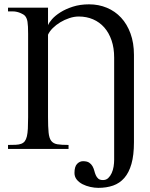

<svg xmlns="http://www.w3.org/2000/svg" viewBox="-20 -698 701 900"><path d="M607.9 -31.2Q607.9 29.3 596.2 70.3Q584.5 111.3 562.7 136.2Q541 161.1 510 171.9Q479 182.6 440.9 182.6Q422.9 182.6 403.1 178.2Q383.3 173.8 366.7 165.3Q350.1 156.7 339.6 143.6Q329.1 130.4 329.1 112.8Q329.1 83 341.3 70.3Q353.5 57.6 369.1 57.6Q387.7 57.6 397.7 64.2Q407.7 70.8 413.3 80.6Q418.9 90.3 421.9 101.8Q424.8 113.3 429 123Q433.1 132.8 440.7 139.4Q448.2 146 462.9 146Q477.5 146 487.3 136.7Q497.1 127.4 503.4 113.5Q509.8 99.6 512.5 82.8Q515.1 65.9 515.1 51.3V-428.2Q515.1 -473.1 502.9 -508.8Q490.7 -544.4 468.8 -569.3Q446.8 -594.2 416.3 -607.4Q385.7 -620.6 349.1 -620.6Q327.6 -620.6 304.9 -613Q282.2 -605.5 262.5 -593.5Q242.7 -581.5 227.3 -566.2Q211.9 -550.8 205.1 -535.2V-148.9Q205.1 -103 207.8 -76.7Q210.4 -50.3 220.2 -37.6Q230 -24.9 249 -21.7Q268.1 -18.6 301.3 -18.6V0H17.6V-18.6Q38.6 -18.6 53.7 -19.3Q68.8 -20 79.3 -23.9Q89.8 -27.8 96.2 -36.1Q102.5 -44.4 106 -58.8Q109.4 -73.2 110.6 -95.2Q111.8 -117.2 111.8 -148.9V-539.1Q111.8 -559.1 111.1 -572.8Q110.4 -586.4 108.9 -595.7Q107.4 -605 104.7 -611.3Q102.1 -617.7 98.1 -622.6Q94.7 -627 88.1 -630.9Q81.5 -634.8 73.5 -637.9Q65.4 -641.1 57.1 -642.8Q48.8 -644.5 41.5 -644.5H17.6V-662.1H205.1V-579.6Q209 -590.8 223.6 -607.7Q238.3 -624.5 262.9 -640.1Q287.6 -655.8 321.5 -666.7Q355.5 -677.7 397.5 -677.7Q442.4 -677.7 481 -661.6Q519.5 -645.5 547.6 -615.2Q575.7 -585 591.8 -540.8Q607.9 -496.6 607.9 -440.9Z"/></svg>

Font: Doulos SIL
Style: Regular
Weight: 400
Designer: Walt Agee, Victor Gaultney, Peter Martin, Debbi Hosken
Foundry: SIL International
Version: Version 4.110; 2011; Maintenance release